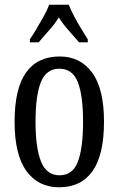

<svg xmlns="http://www.w3.org/2000/svg" viewBox="-20 -786 504 816"><path d="M231 10Q143 10 92.5 -59Q42 -128 42 -269Q42 -409 90.5 -477.5Q139 -546 234 -546Q321 -546 371.5 -477.5Q422 -409 422 -269Q422 -128 373.5 -59Q325 10 231 10ZM233 -41Q289 -41 311 -99Q333 -157 333 -269Q333 -381 310.5 -437.5Q288 -494 232 -494Q177 -494 154 -437.5Q131 -381 131 -269Q131 -157 154.5 -99Q178 -41 233 -41ZM107 -619Q120 -638 135.5 -664Q151 -690 166 -717Q181 -744 189 -766H272Q281 -744 295 -717Q309 -690 325 -664Q341 -638 353 -619V-606H316Q295 -631 271.5 -657Q248 -683 230 -712Q212 -683 188.5 -657Q165 -631 144 -606H107Z"/></svg>

Font: Noto Serif Lao ExtraCondensed
Style: Regular
Weight: 400
Width: 2
Designer: Monotype Design Team
Foundry: Monotype Imaging Inc.
Version: Version 2.003; ttfautohint (v1.8.4.7-5d5b)